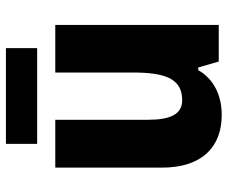

<svg xmlns="http://www.w3.org/2000/svg" viewBox="-80 -676 766 646"><g transform="rotate(-90 303.0 -353.0)"><path d="M464 -716H142V-611H464ZM542 -550H382V-290C382 -183 363 -123 289 -123C242 -123 223 -162 223 -238V-550H62V-191C62 -56 132 10 239 10C303 10 359 -15 390 -69H399L419 0H542Z"/></g></svg>

Font: Noto Sans Lao Looped SemiCondensed ExtraBold
Style: Regular
Weight: 800
Width: 4
Designer: Mark Frömberg, Ben Mitchell
Foundry: The Fontpad Ltd
Version: Version 1.002